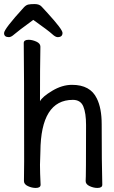

<svg xmlns="http://www.w3.org/2000/svg" viewBox="-44 -909 564 946"><path d="M132 17Q113 17 93.5 8Q74 -1 74 -17L75 -115Q75 -590 73 -697Q73 -713 97 -713Q115 -713 135 -704Q155 -695 155 -679Q153 -580 153 -410Q164 -432 213 -461.5Q262 -491 311 -491Q401 -491 433 -424Q457 -376 457 -297Q457 -105 460 1Q460 17 436 17Q417 17 397.5 8Q378 -1 378 -17Q380 -34 380 -293Q380 -352 366.5 -384.5Q353 -417 315 -417Q157 -417 155 -162L153 -97Q153 -59 156 1Q156 17 132 17ZM0 -726Q-24 -726 -24 -746Q-24 -766 73 -872Q84 -884 95 -886.5Q106 -889 127 -889Q150 -889 161.5 -876Q173 -863 190 -845Q264 -764 264 -747Q264 -726 240 -726Q229 -726 212.5 -741.5Q196 -757 120 -811Q42 -754 26.5 -740Q11 -726 0 -726Z"/></svg>

Font: LXGW WenKai Mono Medium
Style: Regular
Weight: 500
Monospace: yes
Designer: LXGW / Fontworks Inc.
Foundry: LXGW / Fontworks Inc.
Version: Version 1.520; June 14, 2025